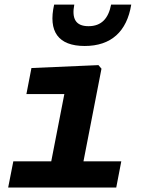

<svg xmlns="http://www.w3.org/2000/svg" viewBox="-20 -838 660 858"><path d="M16.5 0H499.5L522 -117H353L433.5 -531L420 -547L120.5 -534L98 -417.5H267.5L209 -117H39.5ZM312 -817.5H222C194.5 -697 240.5 -632.5 358.5 -632.5C476.5 -632.5 547 -697 566.5 -817.5H476.5C464.5 -755.5 433.5 -721 375.5 -721C317.5 -721 300 -755.5 312 -817.5Z"/></svg>

Font: Monaspace Neon
Style: Bold Italic
Weight: 700
Italic angle: -11°
Designer: Riley Cran & the Lettermatic Team
Foundry: Lettermatic
Version: Version 1.200 (Monaspace Neon)